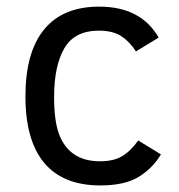

<svg xmlns="http://www.w3.org/2000/svg" viewBox="-20 -547 543 582"><path d="M467.8 -79.1Q443.8 -38.1 401.4 -11.5Q358.9 15.1 284.2 15.1Q171.4 15.1 114.3 -53Q57.1 -121.1 57.1 -254.9Q57.1 -388.7 113.8 -457.8Q170.4 -526.9 280.8 -526.9Q407.2 -526.9 460.9 -433.1L392.1 -391.1Q373 -420.9 347.4 -437.5Q321.8 -454.1 279.8 -454.1Q206.1 -454.1 175 -400.6Q144 -347.2 144 -252.9Q144 -181.2 158.7 -141.1Q173.3 -101.1 204.3 -79.6Q235.4 -58.1 283.2 -58.1Q324.2 -58.1 350.1 -73.5Q376 -88.9 398.9 -121.1Z"/></svg>

Font: ClearSansRegular
Style: Regular
Weight: 400
Foundry: Intel Corporation
Version: Version 1.00